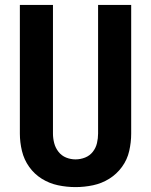

<svg xmlns="http://www.w3.org/2000/svg" viewBox="-20 -755 616 783"><path d="M288 8Q324 8 359.5 0.5Q395 -7 425.5 -26Q456 -45 477.5 -74.5Q499 -104 507 -139.5Q515 -175 515 -210V-735H380V-210Q380 -191 375.5 -171.5Q371 -152 358.5 -136Q346 -120 327 -112.5Q308 -105 288 -105Q268 -105 249.5 -112.5Q231 -120 218.5 -136Q206 -152 201 -171.5Q196 -191 196 -210V-735H61V-210Q61 -175 69.5 -139.5Q78 -104 99 -74.5Q120 -45 150.5 -26Q181 -7 216.5 0.5Q252 8 288 8Z"/></svg>

Font: Iosevka Sparkle Extrabold
Style: Regular
Weight: 800
Designer: Belleve Invis
Foundry: Belleve Invis
Version: Version 4.5.0; ttfautohint (v1.8.3)